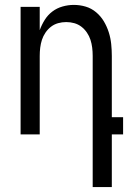

<svg xmlns="http://www.w3.org/2000/svg" viewBox="-20 -548 540 783"><path d="M358 215V-320Q358 -337 356 -353.5Q354 -370 349 -385.5Q344 -401 334.5 -415Q325 -429 312 -439Q299 -449 283 -453.5Q267 -458 250 -458Q233 -458 217 -453.5Q201 -449 188 -439Q175 -429 165.5 -415Q156 -401 151 -385.5Q146 -370 144 -353.5Q142 -337 142 -320V0H64V-520H142V-425Q150 -447 162.5 -467Q175 -487 193.5 -501Q212 -515 235 -521.5Q258 -528 281 -528Q306 -528 329.5 -521Q353 -514 372 -498Q391 -482 403.5 -461Q416 -440 423.5 -416.5Q431 -393 433.5 -368.5Q436 -344 436 -320V-70H482V0H436V215Z"/></svg>

Font: Iosevka Custom
Style: Regular
Weight: 400
Monospace: yes
Designer: Belleve Invis
Foundry: Belleve Invis
Version: Version 32.5.0; ttfautohint (v1.8.4)